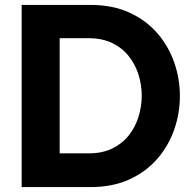

<svg xmlns="http://www.w3.org/2000/svg" viewBox="-20 -760 791 780"><path d="M347.6 0H199.8V-137H340.6Q395.4 -137 436.1 -156.8Q476.8 -176.6 503.3 -210.2Q529.8 -243.8 542.8 -285.8Q555.8 -327.8 555.8 -371.2Q555.8 -414.6 542.8 -456.3Q529.8 -498 503.3 -531.6Q476.8 -565.2 436.1 -585Q395.4 -604.8 340.6 -604.8H199.8V-740H347.6Q438.4 -740 506.5 -708.5Q574.6 -677 620.1 -624Q665.6 -571 688.2 -505Q710.8 -439 710.8 -370Q710.8 -301 688.2 -235Q665.6 -169 620.1 -116Q574.6 -63 506.5 -31.5Q438.4 0 347.6 0ZM222.4 0H68V-740H222.4Z"/></svg>

Font: Be Vietnam Pro Variable Thin
Style: Regular
Weight: 100
Designer: Lam Bao, Tony Le, Vietanh Nguyen
Foundry: Yellow Type Foundry
Version: Version 1.002